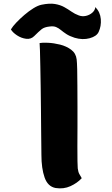

<svg xmlns="http://www.w3.org/2000/svg" viewBox="-20 -1026 616 1057"><path d="M40 -864Q50 -881 70 -902Q90 -923 114.5 -944Q139 -965 164 -980.5Q189 -996 209 -1000Q253 -1009 282.5 -1004Q312 -999 333.5 -987Q355 -975 373.5 -962Q392 -949 414 -941Q433 -934 453 -938.5Q473 -943 488 -956Q503 -969 505 -987Q532 -959 535 -920.5Q538 -882 523 -850Q512 -826 473.5 -815.5Q435 -805 391 -818Q363 -827 345.5 -838.5Q328 -850 315.5 -860.5Q303 -871 289 -877Q275 -883 253 -880Q224 -877 209 -865Q194 -853 168 -827Q150 -809 123.5 -812.5Q97 -816 73.5 -831.5Q50 -847 40 -864ZM286 9Q243 1 225.5 -49Q208 -99 208 -173Q208 -182 207.5 -218Q207 -254 206.5 -307.5Q206 -361 205.5 -423Q205 -485 204 -547Q203 -609 202 -661.5Q201 -714 200 -748Q199 -782 198 -789Q213 -792 244.5 -790.5Q276 -789 310.5 -780.5Q345 -772 371.5 -752.5Q398 -733 402 -699Q404 -683 405 -644.5Q406 -606 406 -553.5Q406 -501 406.5 -442Q407 -383 406.5 -325.5Q406 -268 406 -219.5Q406 -171 406.5 -138.5Q407 -106 408 -99Q411 -78 416.5 -68.5Q422 -59 430 -45Q405 -18 367.5 -1Q330 16 286 9Z"/></svg>

Font: Potta One
Style: Regular
Weight: 400
Designer: 108,108go
Foundry: Font Zone 108
Version: Version 1.000